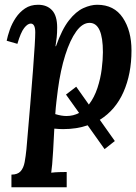

<svg xmlns="http://www.w3.org/2000/svg" viewBox="-20 -531 572 806"><path d="M28 255V202Q54 202 66.5 188Q79 174 83.5 149.5Q88 125 91 95Q128 -329 128 -395Q128 -432 109 -432Q96 -432 81.5 -413.5Q67 -395 53 -347L8 -360Q12 -380 21 -406Q30 -432 46 -456Q62 -480 85 -495.5Q108 -511 140 -511Q177 -511 198.5 -488Q220 -465 220 -415Q220 -392 218 -374Q216 -356 213 -337H215Q240 -408 269.5 -445.5Q299 -483 330 -497Q361 -511 388 -511Q459 -511 495.5 -456.5Q532 -402 532 -319Q532 -221 498.5 -145Q465 -69 399 -28L462 61L419 95L348 -5Q302 11 245 11Q238 11 228 10.5Q218 10 208 9Q205 67 203 102.5Q201 138 199 159Q197 180 195 194Q211 192 229.5 191.5Q248 191 260 191V255ZM259 -44Q288 -44 312 -57L257 -134L300 -167L353 -92Q376 -122 389 -161.5Q402 -201 407 -241Q412 -281 412 -312Q412 -435 356 -435Q326 -435 300 -399Q274 -363 254 -300Q234 -237 223 -155Q220 -131 217 -106Q214 -81 212 -52Q238 -44 259 -44Z"/></svg>

Font: Lora SemiBold
Style: Italic
Weight: 600
Italic angle: -3°
Designer: Olga Karpushina, Alexei Vanyashin (Cyrillic)
Foundry: Cyreal
Version: Version 3.011; ttfautohint (v1.8.4.7-5d5b)